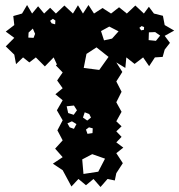

<svg xmlns="http://www.w3.org/2000/svg" viewBox="-20 -734 715 766"><path d="M230 -55 191 -81 230 -107 200 -141 230 -174 209 -214 230 -254 207 -294 230 -334 201 -358 230 -382 208 -413 230 -445 203 -473 207 -477 194 -505 159 -469 123 -505 97 -485 72 -505 44 -478 37 -516 3 -549 37 -583 3 -608 37 -634 33 -670 68 -680 88 -714 108 -680 132 -709 156 -680 180 -703 203 -680 237 -712 271 -680 291 -713 311 -680 333 -714 355 -680 389 -702 423 -680 455 -705 486 -680 520 -712 554 -680 574 -707 594 -680 630 -671 637 -634 675 -612 637 -591 658 -563 637 -536 629 -507 598 -505 575 -470 551 -505 517 -479 484 -505 480 -463 444 -485 468 -447 444 -409 465 -368 444 -326 465 -288 444 -250 465 -230 444 -210 465 -188 444 -166 472 -145 444 -123 470 -83 444 -43 438 -14 409 -20 381 12 353 -20 323 5 293 -20 265 10ZM201 -652 191 -659 180 -651 186 -641 200 -637ZM555 -626 545 -630 536 -623 543 -613 554 -615ZM416 -628 383 -610 395 -573 427 -580 453 -609ZM111 -620 94 -604 93 -584 114 -583 120 -599ZM619 -592 599 -606 574 -605 573 -574 602 -571ZM413 -507 365 -545 325 -519 314 -463 376 -455ZM275 -313 246 -310 252 -283 274 -276 287 -294ZM336 -279 318 -286 311 -265 328 -253 343 -265ZM267 -250 249 -242 258 -226 275 -220 285 -239ZM350 -222 335 -226 323 -217 329 -200 349 -203ZM348 -119 308 -98 313 -40 372 -49 399 -101Z"/></svg>

Font: Rubik Gemstones
Style: Regular
Weight: 400
Designer: Hubert and Fischer, NaN
Foundry: Hubert and Fischer, NaN
Version: Version 2.200